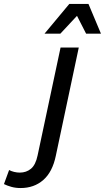

<svg xmlns="http://www.w3.org/2000/svg" viewBox="-170 -755 530 970"><path d="M-150 175 -124 104Q-113 110 -98.5 113.5Q-84 117 -70 117Q-37 117 -13.5 97.5Q10 78 20 30L136 -515H228L112 32Q95 114 48.5 154.5Q2 195 -66 195Q-91 195 -112.5 189Q-134 183 -150 175ZM55 -585 180 -735H277L340 -585H265L219 -675L135 -585Z"/></svg>

Font: Radio Canada
Style: Italic
Weight: 400
Italic angle: -12°
Designer: Charles Daoud, Etienne Aubert Bonn, Alexandre Saumier Demers, Jacques Le Bailly
Foundry: Radio-Canada
Version: Version 2.104;gftools[0.9.28.dev5+ged2979d]